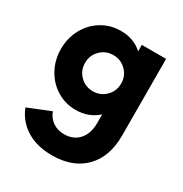

<svg xmlns="http://www.w3.org/2000/svg" viewBox="-185 -652 1045 1094"><g transform="rotate(30 337.5 -104.5)"><path d="M598.6 -500 600.1 4.9Q600.1 143.6 522.7 222.4Q445.3 301.3 308.6 301.3Q210.4 301.3 141.8 259.3Q73.2 217.3 42.5 140.1L189 81.1Q203.1 119.1 234.6 140.9Q266.1 162.6 308.6 162.6Q369.6 162.6 405.5 122.6Q441.4 82.5 441.4 13.7V-43.9Q381.3 9.8 297.4 9.8Q229 9.8 172.6 -24.7Q116.2 -59.1 83.7 -118.9Q51.3 -178.7 51.3 -250Q51.3 -322.3 83.7 -381.8Q116.2 -441.4 172.6 -475.6Q229 -509.8 297.4 -509.8Q382.8 -509.8 439 -457.5V-500ZM244.4 -165.8Q278.8 -131.3 328.6 -131.3Q378.4 -131.3 412.8 -165.8Q447.3 -200.2 447.3 -250Q447.3 -299.8 412.8 -334.2Q378.4 -368.7 328.6 -368.7Q278.8 -368.7 244.4 -334.2Q210 -299.8 210 -250Q210 -200.2 244.4 -165.8Z"/></g></svg>

Font: Now Alt
Style: Bold
Weight: 700
Designer: Alfredo Marco Pradil
Foundry: Alfredo Marco Pradil
Version: Version 1.002;PS 001.002;hotconv 1.0.88;makeotf.lib2.5.64775